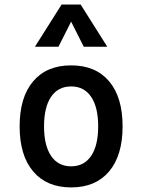

<svg xmlns="http://www.w3.org/2000/svg" viewBox="-20 -815 626 845"><path d="M293 9.8Q185.5 9.8 126 -60.5Q66.4 -130.9 66.4 -258.8Q66.4 -387.2 126 -457.3Q185.5 -527.3 293 -527.3Q400.9 -527.3 460.2 -457.3Q519.5 -387.2 519.5 -258.8Q519.5 -130.9 460.2 -60.5Q400.9 9.8 293 9.8ZM293 -83Q350.1 -83 381.1 -128.9Q412.1 -174.8 412.1 -258.8Q412.1 -343.3 381.1 -388.9Q350.1 -434.6 293 -434.6Q235.8 -434.6 204.8 -388.9Q173.8 -343.3 173.8 -258.8Q173.8 -174.8 204.8 -128.9Q235.8 -83 293 -83ZM133.8 -609.4 251 -794.9H335L452.1 -609.4H348.6L293 -719.7L237.3 -609.4Z"/></svg>

Font: Cascadia Code NF
Style: Regular
Weight: 400
Monospace: yes
Designer: Aaron Bell
Foundry: Saja Typeworks
Version: Version 2404.023; ttfautohint (v1.8.4)